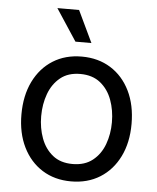

<svg xmlns="http://www.w3.org/2000/svg" viewBox="-54 -807 708 865"><g transform="rotate(5 300.0 -375.0)"><path d="M299.3 11.7Q225.1 11.7 169.2 -23.4Q113.3 -58.6 82 -122.1Q50.8 -185.5 50.8 -269.5Q50.8 -355 82 -418.7Q113.3 -482.4 169.2 -517.6Q225.1 -552.7 299.3 -552.7Q374 -552.7 430.2 -517.6Q486.3 -482.4 517.6 -418.7Q548.8 -355 548.8 -269.5Q548.8 -185.5 517.6 -122.1Q486.3 -58.6 430.2 -23.4Q374 11.7 299.3 11.7ZM299.3 -66.9Q354.5 -66.9 390.1 -95.2Q425.8 -123.5 442.9 -169.7Q460 -215.8 460 -269.5Q460 -323.7 442.9 -370.4Q425.8 -417 390.1 -445.6Q354.5 -474.1 299.3 -474.1Q244.6 -474.1 209.5 -445.6Q174.3 -417 157.2 -370.6Q140.1 -324.2 140.1 -269.5Q140.1 -215.8 157.2 -169.7Q174.3 -123.5 209.5 -95.2Q244.6 -66.9 299.3 -66.9ZM264.6 -617.2 170.4 -760.7H268.6L336.9 -617.2Z"/></g></svg>

Font: Inter Variable
Style: Regular
Weight: 400
Designer: Rasmus Andersson
Foundry: rsms
Version: Version 4.001;git-9221beed3